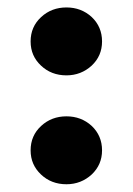

<svg xmlns="http://www.w3.org/2000/svg" viewBox="-20 -488 351 508"><path d="M61 -378.4C61 -352.5 70.3 -331.5 88.4 -314.5C106.4 -297.4 128.9 -288.6 155.8 -288.6C181.6 -288.6 204.1 -297.4 222.7 -314.5C240.7 -331.5 250 -352.5 250 -378.4C250 -404.3 240.7 -425.8 222.7 -442.9C204.1 -460 181.6 -468.3 155.8 -468.3C129.9 -468.3 107.4 -460 88.9 -442.9C70.3 -425.8 61 -404.3 61 -378.4ZM61 -90.3C61 -64.5 70.3 -43.5 88.4 -26.4C106.4 -9.3 128.9 -0.5 155.8 -0.5C181.6 -0.5 204.1 -9.3 222.7 -26.4C240.7 -43.5 250 -64.5 250 -90.3C250 -116.2 240.7 -137.7 222.7 -154.8C204.1 -171.9 181.6 -180.2 155.8 -180.2C129.9 -180.2 107.4 -171.9 88.9 -154.8C70.3 -137.7 61 -116.2 61 -90.3Z"/></svg>

Font: Vazirmatn Black
Style: Regular
Weight: 900
Designer: Saber Rastikerdar
Foundry: Saber Rastikerdar
Version: Version 33.003